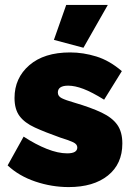

<svg xmlns="http://www.w3.org/2000/svg" viewBox="-20 -750 541 780"><path d="M259 10Q190 10 123.5 -12.5Q57 -35 11 -78L76 -195Q125 -163 170.5 -145Q216 -127 253 -127Q294 -127 294 -151Q294 -164 277.5 -172Q261 -180 225 -191Q163 -213 121.5 -232Q80 -251 59.5 -278.5Q39 -306 39 -352Q39 -433 99 -485Q159 -537 265 -537Q318 -537 371.5 -520.5Q425 -504 475 -461L403 -345Q353 -376 318.5 -389Q284 -402 257 -402Q215 -402 215 -374Q215 -359 231 -351Q247 -343 282 -333Q350 -313 393 -292.5Q436 -272 456.5 -243Q477 -214 477 -167Q477 -84 418.5 -37Q360 10 259 10ZM319 -556 199 -588 249 -730H418Z"/></svg>

Font: Raleway Black
Style: Regular
Weight: 900
Designer: Matt McInerney, Pablo Impallari, Rodrigo Fuenzalida
Foundry: Matt McInerney, Pablo Impallari, Rodrigo Fuenzalida
Version: Version 4.026